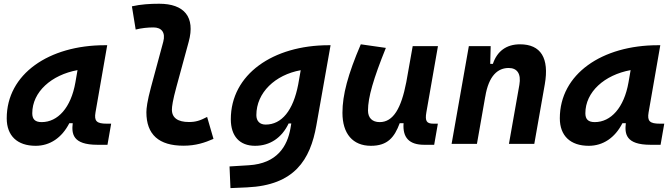

<svg xmlns="http://www.w3.org/2000/svg" viewBox="-20 -762 3556 1017"><path d="M168.9 10.3C244.6 10.3 307.6 -32.2 347.2 -109.4H365.2C358.9 -54.2 363.8 4.9 496.1 4.9H549.3L568.8 -106.9H545.4C491.7 -106.9 478 -120.6 485.8 -166.5L547.9 -522.5H535.6C239.3 -522.5 15.6 -370.1 15.6 -135.3C15.6 -43 71.3 10.3 168.9 10.3ZM200.7 -115.2C166.5 -115.2 150.9 -129.9 150.9 -162.1C150.9 -275.4 252.4 -365.2 390.6 -390.6L379.4 -325.7C356 -191.4 286.1 -115.2 200.7 -115.2Z M952.1 9.8C1017.1 9.8 1064.9 -6.3 1110.8 -26.4L1077.1 -142.6C1039.6 -123 1016.6 -115.7 981 -115.7C921.4 -115.7 890.1 -138.2 890.6 -182.1C890.6 -197.3 895 -230.5 914.1 -300.3L979.5 -540.5C1015.6 -672.4 955.6 -742.2 823.2 -742.2C774.9 -742.2 726.6 -739.3 678.7 -728.5L698.7 -605.5C730 -613.3 761.7 -616.7 793 -616.7C835.9 -616.7 857.9 -589.8 844.7 -540.5L779.8 -300.3C759.8 -226.1 755.4 -188 755.4 -167.5C755.4 -48.8 821.8 9.8 952.1 9.8Z M1200.7 234.4 1288.6 230.5C1539.6 219.2 1623.5 85 1655.8 -98.1L1731 -522.5H1721.7C1426.3 -522.5 1202.6 -368.2 1202.6 -130.4C1202.6 -41 1249 10.3 1331.1 10.3C1410.2 10.3 1472.7 -32.2 1508.8 -107.9H1522.9L1518.6 -82.5C1502 12.7 1447.8 104 1298.3 113.3L1195.8 119.6ZM1572.8 -390.1 1559.6 -314.9C1533.2 -176.8 1472.2 -102.1 1387.2 -102.1C1356 -102.1 1337.9 -120.6 1337.9 -152.3C1337.9 -271.5 1437.5 -365.7 1572.8 -390.1Z M1944.8 10.3C2033.2 10.3 2069.3 -34.7 2097.2 -109.4H2117.7C2111.8 -32.7 2147.9 4.9 2226.6 4.9H2279.8L2299.3 -106.9H2275.9C2239.7 -106.9 2230.5 -120.6 2238.3 -166.5L2299.8 -517.6H2166L2131.8 -325.2V-325.7C2105.5 -189.5 2063.5 -115.2 1991.2 -115.2C1951.7 -115.2 1929.2 -137.7 1929.2 -176.8C1929.2 -246.1 1958 -345.2 2023.9 -508.3L1891.1 -527.3C1822.8 -367.7 1793.9 -259.3 1793.9 -164.6C1793.9 -53.7 1848.6 10.3 1944.8 10.3Z M2372.1 0H2506.3L2550.3 -250.5V-249.5C2568.8 -363.8 2618.7 -401.9 2674.3 -401.9C2719.7 -401.9 2741.2 -371.1 2731 -312.5L2675.8 0H2810.1L2865.7 -315.4C2890.1 -454.6 2844.7 -527.3 2734.4 -527.3C2661.1 -527.3 2612.8 -489.7 2590.8 -423.8H2576.7L2579.1 -517.6H2463.4Z M3098.6 10.3C3174.3 10.3 3237.3 -32.2 3276.9 -109.4H3294.9C3288.6 -54.2 3293.5 4.9 3425.8 4.9H3479L3498.5 -106.9H3475.1C3421.4 -106.9 3407.7 -120.6 3415.5 -166.5L3477.5 -522.5H3465.3C3168.9 -522.5 2945.3 -370.1 2945.3 -135.3C2945.3 -43 3001 10.3 3098.6 10.3ZM3130.4 -115.2C3096.2 -115.2 3080.6 -129.9 3080.6 -162.1C3080.6 -275.4 3182.1 -365.2 3320.3 -390.6L3309.1 -325.7C3285.6 -191.4 3215.8 -115.2 3130.4 -115.2Z"/></svg>

Font: Cascadia Code NF
Style: Bold Italic
Weight: 700
Italic angle: -10°
Monospace: yes
Designer: Aaron Bell
Foundry: Saja Typeworks
Version: Version 2404.023